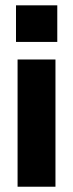

<svg xmlns="http://www.w3.org/2000/svg" viewBox="-20 -520 274 720"><path d="M194.8 -500V-362.8H40V-500ZM45.9 180.2V-296.9H188V180.2Z"/></svg>

Font: TASA Orbiter Deck
Style: Bold
Weight: 700
Designer: Weizhong Zhang
Version: Version 1.000;Glyphs 3.1.2 (3151)